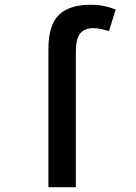

<svg xmlns="http://www.w3.org/2000/svg" viewBox="-20 -785 570 805"><path d="M183 -579Q183 -680 227 -722.5Q271 -765 359 -765Q390 -765 415 -760Q440 -755 465 -745L437 -655Q422 -659 405 -663Q388 -667 371 -667Q334 -667 316 -644.5Q298 -622 298 -569V0H183Z"/></svg>

Font: Noto Sans Mono Condensed SemiBold
Style: Regular
Weight: 600
Width: 3
Designer: Monotype Design Team
Foundry: Monotype Imaging Inc.
Version: Version 2.014